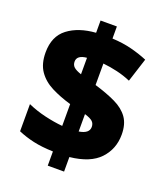

<svg xmlns="http://www.w3.org/2000/svg" viewBox="-148 -860 873 1017"><g transform="rotate(20 288.5 -351.0)"><path d="M242 -22Q178 -24 131 -34.5Q84 -45 42 -63V-216Q89 -195 142.5 -182.5Q196 -170 242 -166V-289Q180 -307 131 -332Q82 -357 54 -397.5Q26 -438 26 -502Q26 -593 85.5 -638.5Q145 -684 242 -691V-760H334V-692Q395 -689 445 -676Q495 -663 535 -646L492 -512Q455 -528 414.5 -537.5Q374 -547 334 -551V-430Q404 -409 453 -385.5Q502 -362 528 -325.5Q554 -289 554 -230Q554 -149 501 -92.5Q448 -36 334 -24V58H242ZM242 -550Q187 -545 187 -509Q187 -490 199.5 -478.5Q212 -467 242 -457ZM334 -168Q391 -177 391 -214Q391 -233 379 -244.5Q367 -256 334 -266Z"/></g></svg>

Font: Noto Sans Lao Black
Style: Regular
Weight: 900
Designer: Monotype Design Team
Foundry: Monotype Imaging Inc.
Version: Version 2.003; ttfautohint (v1.8.4.7-5d5b)